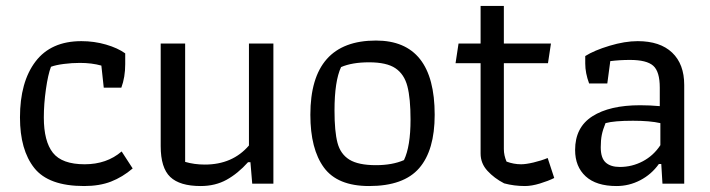

<svg xmlns="http://www.w3.org/2000/svg" viewBox="-20 -616 2383 644"><path d="M47 -222Q47 -341 99 -409.5Q151 -478 253 -478Q296 -478 335.5 -466.5Q375 -455 400 -437V-401Q400 -357 387 -322H328L320 -396Q288 -405 248 -405Q221 -405 194 -401.5Q167 -398 151 -392Q141 -366 134 -316.5Q127 -267 127 -222Q127 -142 157.5 -103.5Q188 -65 264 -65Q338 -65 388 -108L425 -51Q391 -22 352.5 -7Q314 8 262 8Q143 8 95 -52.5Q47 -113 47 -222Z M519 -126V-470H601V-73Q632 -64 667 -64Q760 -64 815 -128V-470H897V0H826L820 -72H812Q778 -34 740 -13Q702 8 653 8Q583 8 551 -22.5Q519 -53 519 -126Z M1021 -231Q1021 -480 1241 -480Q1438 -480 1438 -231Q1438 -112 1386 -52Q1334 8 1218 8Q1112 8 1066.5 -54Q1021 -116 1021 -231ZM1335 -79Q1357 -125 1357 -215Q1357 -286 1346.5 -326.5Q1336 -367 1306.5 -387Q1277 -407 1218 -407Q1161 -407 1124 -391Q1102 -344 1102 -245Q1102 -175 1112 -137Q1122 -99 1152 -80.5Q1182 -62 1241 -62Q1296 -62 1335 -79Z M1671 -1Q1638 -18 1615 -43Q1592 -68 1592 -101V-404H1508L1518 -470H1592V-596H1670V-470H1828L1818 -404H1670V-116Q1670 -95 1679 -74Q1703 -65 1728 -65Q1744 -65 1769.5 -71Q1795 -77 1817 -86L1839 -19Q1819 -9 1791 -0.5Q1763 8 1741 8Q1704 8 1671 -1Z M1909 -113Q1909 -189 1967 -226Q2025 -263 2127 -263Q2160 -263 2193 -260V-322Q2193 -376 2171 -395.5Q2149 -415 2093 -415Q2059 -415 2027 -411L2017 -336H1956Q1943 -371 1943 -403V-428Q1973 -447 2024.5 -462.5Q2076 -478 2119 -478Q2194 -478 2234.5 -439.5Q2275 -401 2275 -331V0H2202L2198 -66H2190Q2165 -31 2127.5 -11.5Q2090 8 2048 8Q1980 8 1944.5 -24.5Q1909 -57 1909 -113ZM2195 -129V-203Q2160 -211 2103 -211Q2040 -211 2011 -203Q2002 -181 1998.5 -163.5Q1995 -146 1995 -122Q1995 -86 2011.5 -71Q2028 -56 2059 -56Q2100 -56 2136 -75Q2172 -94 2195 -129Z"/></svg>

Font: Athiti Medium
Style: Regular
Weight: 500
Designer: CadsonDemak Team
Foundry: CadsonDemak
Version: Version 1.033